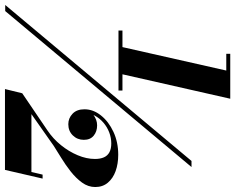

<svg xmlns="http://www.w3.org/2000/svg" viewBox="-124 -739 947 773"><g transform="rotate(90 349.5 -352.5)"><path d="M-17 100 611 -650H635.5L7.5 100ZM86 -356V-372H327.5V-356ZM321.5 101 338.5 31.5 488 -70Q521.5 -92.5 547.2 -124.2Q573 -156 588 -191.8Q603 -227.5 603 -261.5Q603 -282.5 596.5 -297.2Q590 -312 576 -319.5Q562 -327 540.5 -327Q518 -327 496.2 -318.8Q474.5 -310.5 457 -295.5Q439.5 -280.5 428.8 -261Q418 -241.5 418 -219H403.5Q403.5 -238 424 -254Q444.5 -270 467.5 -270Q492.5 -270 509.2 -256.2Q526 -242.5 526 -216.5Q526 -190.5 508.2 -172.2Q490.5 -154 463 -154Q439 -154 421 -171Q403 -188 403 -219Q403 -254.5 427.8 -285.5Q452.5 -316.5 494 -335.8Q535.5 -355 586 -355Q622.5 -355 651.8 -344.5Q681 -334 698.5 -313.2Q716 -292.5 716 -262.5Q716 -234 698 -209.2Q680 -184.5 653.2 -163.5Q626.5 -142.5 598.5 -125.5Q570.5 -108.5 550.5 -95.5L422.5 -5.5H655.5L666 -50.5H682L647 101ZM149 -356 247 -790H179.5V-806H360.5L258.5 -356Z"/></g></svg>

Font: Bodoni Moda 9pt ExtraBold
Style: Italic
Weight: 800
Italic angle: -13°
Designer: Owen Earl
Foundry: indestructible type
Version: Version 2.004